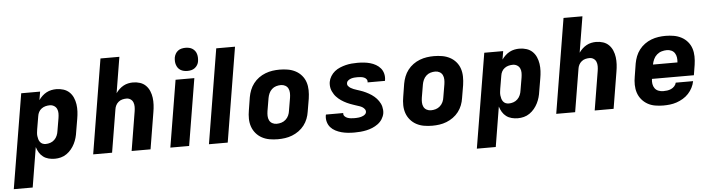

<svg xmlns="http://www.w3.org/2000/svg" viewBox="-69 -1016 5523 1487"><g transform="rotate(-5 2692.5 -272.5)"><path d="M-15 215 107 -520H254L243 -455Q255 -472 270.5 -486.5Q286 -501 304 -510.5Q322 -520 341.5 -524Q361 -528 380 -528Q409 -528 435.5 -519.5Q462 -511 481 -493Q500 -475 511 -450Q522 -425 526 -397.5Q530 -370 528.5 -341.5Q527 -313 522 -285L505 -185Q502 -162 495.5 -139Q489 -116 478 -94Q467 -72 451 -52.5Q435 -33 414 -18.5Q393 -4 369.5 2Q346 8 323 8Q298 8 274.5 2Q251 -4 232.5 -18Q214 -32 202 -52Q190 -72 183 -95L132 215ZM262 -112Q280 -112 298 -118Q316 -124 330 -137.5Q344 -151 351.5 -169Q359 -187 361 -204L378 -304Q381 -323 381 -341Q381 -359 374 -374.5Q367 -390 352 -399Q337 -408 319 -408Q303 -408 286.5 -404Q270 -400 255.5 -389.5Q241 -379 233 -363.5Q225 -348 223 -332L206 -232Q204 -219 202.5 -205.5Q201 -192 202.5 -179Q204 -166 207.5 -154Q211 -142 218.5 -132Q226 -122 237.5 -117Q249 -112 262 -112Z M621 0 742 -735H889L843 -456Q855 -473 870 -487Q885 -501 902.5 -510.5Q920 -520 939 -524Q958 -528 976 -528Q1005 -528 1031 -519.5Q1057 -511 1075.5 -492.5Q1094 -474 1104.5 -449Q1115 -424 1118.5 -397Q1122 -370 1120.5 -341.5Q1119 -313 1114 -285L1067 0H920L970 -304Q973 -322 973 -340Q973 -358 967 -373.5Q961 -389 947 -398.5Q933 -408 915 -408Q899 -408 883 -404Q867 -400 853.5 -389Q840 -378 832.5 -363Q825 -348 823 -332L768 0Z M1221 0 1307 -520H1453L1367 0ZM1405 -580Q1391 -580 1377 -583Q1363 -586 1351 -593.5Q1339 -601 1331.5 -611.5Q1324 -622 1319.5 -635.5Q1315 -649 1314.5 -663Q1314 -677 1316 -692Q1319 -707 1326.5 -720.5Q1334 -734 1346.5 -743.5Q1359 -753 1374.5 -756.5Q1390 -760 1405 -760Q1419 -760 1433 -757Q1447 -754 1458.5 -746.5Q1470 -739 1478 -728.5Q1486 -718 1490 -704.5Q1494 -691 1494.5 -677Q1495 -663 1493 -648Q1491 -633 1483 -619.5Q1475 -606 1462.5 -596.5Q1450 -587 1435 -583.5Q1420 -580 1405 -580Z M1521 0 1642 -735H1788L1667 0Z M2057 8Q2024 8 1992.5 2.5Q1961 -3 1934 -17.5Q1907 -32 1887 -55.5Q1867 -79 1857 -108Q1847 -137 1846.5 -169.5Q1846 -202 1852 -235L1868 -335Q1873 -363 1883.5 -390Q1894 -417 1912 -440.5Q1930 -464 1954 -481.5Q1978 -499 2005.5 -509.5Q2033 -520 2060.5 -524Q2088 -528 2116 -528Q2149 -528 2180.5 -522.5Q2212 -517 2239.5 -502.5Q2267 -488 2287 -464.5Q2307 -441 2316.5 -412Q2326 -383 2326.5 -350.5Q2327 -318 2322 -285L2305 -185Q2301 -157 2290.5 -130Q2280 -103 2262 -79.5Q2244 -56 2219.5 -38.5Q2195 -21 2168 -10.5Q2141 0 2113 4Q2085 8 2057 8ZM2057 -112Q2076 -112 2094.5 -117.5Q2113 -123 2128 -136.5Q2143 -150 2151 -168Q2159 -186 2161 -204L2178 -304Q2181 -323 2180.5 -341.5Q2180 -360 2172.5 -375.5Q2165 -391 2149.5 -399.5Q2134 -408 2116 -408Q2097 -408 2078.5 -402.5Q2060 -397 2045.5 -383.5Q2031 -370 2023 -352Q2015 -334 2012 -316L1995 -216Q1992 -197 1992.5 -178.5Q1993 -160 2000.5 -144.5Q2008 -129 2023.5 -120.5Q2039 -112 2057 -112Z M2652 8Q2626 8 2600.5 5.5Q2575 3 2551 -3.5Q2527 -10 2505 -21.5Q2483 -33 2467.5 -50.5Q2452 -68 2445 -92.5Q2438 -117 2442 -143L2444 -150H2579L2578 -149Q2576 -135 2585.5 -125Q2595 -115 2607.5 -110.5Q2620 -106 2634 -104.5Q2648 -103 2662 -103Q2670 -103 2678.5 -103.5Q2687 -104 2696 -105Q2705 -106 2713.5 -108.5Q2722 -111 2730.5 -115Q2739 -119 2746 -126Q2753 -133 2754 -141Q2756 -154 2748.5 -164.5Q2741 -175 2730.5 -181.5Q2720 -188 2707.5 -192Q2695 -196 2683 -200Q2671 -204 2659.5 -208Q2648 -212 2636 -216.5Q2624 -221 2612.5 -226.5Q2601 -232 2590.5 -238Q2580 -244 2569.5 -251Q2559 -258 2550 -266Q2541 -274 2532.5 -283Q2524 -292 2517.5 -302.5Q2511 -313 2505.5 -324Q2500 -335 2497 -347.5Q2494 -360 2493.5 -373Q2493 -386 2495 -399Q2499 -422 2512 -443Q2525 -464 2543.5 -479Q2562 -494 2585 -503.5Q2608 -513 2630.5 -518.5Q2653 -524 2676 -526Q2699 -528 2721 -528Q2747 -528 2771.5 -525.5Q2796 -523 2819.5 -516.5Q2843 -510 2864 -498Q2885 -486 2900 -468Q2915 -450 2921 -426Q2927 -402 2923 -377L2922 -370H2787V-372Q2789 -385 2781.5 -395Q2774 -405 2762.5 -409.5Q2751 -414 2738 -415.5Q2725 -417 2712 -417Q2700 -417 2688 -416Q2676 -415 2664 -411.5Q2652 -408 2641 -400Q2630 -392 2628 -380Q2625 -366 2633 -356Q2641 -346 2651.5 -339.5Q2662 -333 2673.5 -328.5Q2685 -324 2697.5 -320Q2710 -316 2722 -312Q2734 -308 2745.5 -303.5Q2757 -299 2768 -293.5Q2779 -288 2790 -282Q2801 -276 2811 -269Q2821 -262 2830.5 -254Q2840 -246 2848 -237Q2856 -228 2863 -218Q2870 -208 2875.5 -196.5Q2881 -185 2884 -173Q2887 -161 2888 -147.5Q2889 -134 2887 -121Q2883 -98 2869.5 -76.5Q2856 -55 2835.5 -40Q2815 -25 2792 -15.5Q2769 -6 2745.5 -1Q2722 4 2698.5 6Q2675 8 2652 8Z M3257 8Q3224 8 3192.5 2.5Q3161 -3 3134 -17.5Q3107 -32 3087 -55.5Q3067 -79 3057 -108Q3047 -137 3046.5 -169.5Q3046 -202 3052 -235L3068 -335Q3073 -363 3083.5 -390Q3094 -417 3112 -440.5Q3130 -464 3154 -481.5Q3178 -499 3205.5 -509.5Q3233 -520 3260.5 -524Q3288 -528 3316 -528Q3349 -528 3380.5 -522.5Q3412 -517 3439.5 -502.5Q3467 -488 3487 -464.5Q3507 -441 3516.5 -412Q3526 -383 3526.5 -350.5Q3527 -318 3522 -285L3505 -185Q3501 -157 3490.5 -130Q3480 -103 3462 -79.5Q3444 -56 3419.5 -38.5Q3395 -21 3368 -10.5Q3341 0 3313 4Q3285 8 3257 8ZM3257 -112Q3276 -112 3294.5 -117.5Q3313 -123 3328 -136.5Q3343 -150 3351 -168Q3359 -186 3361 -204L3378 -304Q3381 -323 3380.5 -341.5Q3380 -360 3372.5 -375.5Q3365 -391 3349.5 -399.5Q3334 -408 3316 -408Q3297 -408 3278.5 -402.5Q3260 -397 3245.5 -383.5Q3231 -370 3223 -352Q3215 -334 3212 -316L3195 -216Q3192 -197 3192.5 -178.5Q3193 -160 3200.5 -144.5Q3208 -129 3223.5 -120.5Q3239 -112 3257 -112Z M3585 215 3707 -520H3854L3843 -455Q3855 -472 3870.5 -486.5Q3886 -501 3904 -510.5Q3922 -520 3941.5 -524Q3961 -528 3980 -528Q4009 -528 4035.5 -519.5Q4062 -511 4081 -493Q4100 -475 4111 -450Q4122 -425 4126 -397.5Q4130 -370 4128.5 -341.5Q4127 -313 4122 -285L4105 -185Q4102 -162 4095.5 -139Q4089 -116 4078 -94Q4067 -72 4051 -52.5Q4035 -33 4014 -18.5Q3993 -4 3969.5 2Q3946 8 3923 8Q3898 8 3874.5 2Q3851 -4 3832.5 -18Q3814 -32 3802 -52Q3790 -72 3783 -95L3732 215ZM3862 -112Q3880 -112 3898 -118Q3916 -124 3930 -137.5Q3944 -151 3951.5 -169Q3959 -187 3961 -204L3978 -304Q3981 -323 3981 -341Q3981 -359 3974 -374.5Q3967 -390 3952 -399Q3937 -408 3919 -408Q3903 -408 3886.5 -404Q3870 -400 3855.5 -389.5Q3841 -379 3833 -363.5Q3825 -348 3823 -332L3806 -232Q3804 -219 3802.5 -205.5Q3801 -192 3802.5 -179Q3804 -166 3807.5 -154Q3811 -142 3818.5 -132Q3826 -122 3837.5 -117Q3849 -112 3862 -112Z M4221 0 4342 -735H4489L4443 -456Q4455 -473 4470 -487Q4485 -501 4502.5 -510.5Q4520 -520 4539 -524Q4558 -528 4576 -528Q4605 -528 4631 -519.5Q4657 -511 4675.5 -492.5Q4694 -474 4704.5 -449Q4715 -424 4718.5 -397Q4722 -370 4720.5 -341.5Q4719 -313 4714 -285L4667 0H4520L4570 -304Q4573 -322 4573 -340Q4573 -358 4567 -373.5Q4561 -389 4547 -398.5Q4533 -408 4515 -408Q4499 -408 4483 -404Q4467 -400 4453.5 -389Q4440 -378 4432.5 -363Q4425 -348 4423 -332L4368 0Z M5053 8Q5021 8 4989.5 2.5Q4958 -3 4931.5 -18Q4905 -33 4885.5 -56.5Q4866 -80 4856.5 -109Q4847 -138 4846.5 -170.5Q4846 -203 4852 -235L4868 -335Q4873 -363 4883.5 -390Q4894 -417 4912 -440.5Q4930 -464 4954 -481.5Q4978 -499 5005.5 -509.5Q5033 -520 5061 -524Q5089 -528 5116 -528Q5149 -528 5180.5 -522.5Q5212 -517 5239.5 -502.5Q5267 -488 5287 -464.5Q5307 -441 5316.5 -412Q5326 -383 5326.5 -350.5Q5327 -318 5322 -285L5309 -205H4983Q4980 -185 4983 -166Q4986 -147 4996.5 -132Q5007 -117 5025 -110Q5043 -103 5063 -103Q5078 -103 5093 -105Q5108 -107 5123 -113.5Q5138 -120 5149.5 -132.5Q5161 -145 5164 -160H5299Q5294 -134 5281.5 -109.5Q5269 -85 5250 -64.5Q5231 -44 5206.5 -29.5Q5182 -15 5156.5 -6.5Q5131 2 5105 5Q5079 8 5053 8ZM5191 -315Q5193 -335 5190.5 -353.5Q5188 -372 5178.5 -387Q5169 -402 5152.5 -409.5Q5136 -417 5117 -417Q5097 -417 5076.5 -411Q5056 -405 5039.5 -390.5Q5023 -376 5014 -356.5Q5005 -337 5001 -317V-315Z"/></g></svg>

Font: Iosevka Aile Heavy Oblique
Style: Regular
Weight: 900
Italic angle: -9°
Designer: Belleve Invis
Foundry: Belleve Invis
Version: Version 31.1.0; ttfautohint (v1.8.4)